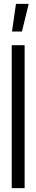

<svg xmlns="http://www.w3.org/2000/svg" viewBox="-20 -978 188 998"><path d="M41 0V-743H108V0ZM43 -814V-819L63 -958H128V-953L94 -814Z"/></svg>

Font: Saira UltraCondensed Medium
Style: Regular
Weight: 500
Width: 1
Designer: Hector Gatti with collaboration of the Omnibus-Type team
Foundry: Omnibus-Type
Version: Version 1.101